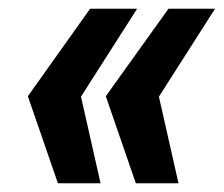

<svg xmlns="http://www.w3.org/2000/svg" viewBox="-20 -530 514 441"><path d="M113 -109 44 -309 187 -510H295L166 -308L211 -109ZM292 -109 223 -309 367 -510H474L345 -308L390 -109Z"/></svg>

Font: Saira Semi Condensed
Style: Bold Italic
Weight: 700
Width: 4
Italic angle: -12°
Designer: Hector Gatti with collaboration of the Omnibus-Type team
Foundry: Omnibus-Type
Version: Version 1.001; ttfautohint (v1.8)